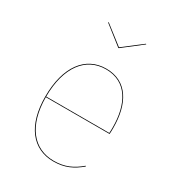

<svg xmlns="http://www.w3.org/2000/svg" viewBox="-178 -844 884 963"><g transform="rotate(30 264.0 -363.0)"><path d="M277.4 -647.3 387.4 -732.4 384.5 -734.6 275.9 -651.5 169 -734.6 166.1 -732.4 274.4 -647.3ZM453.8 -287.6C453.8 -424.5 399.1 -527.2 275.6 -527.2C155.6 -527.2 79.3 -426 79.3 -253.2C79.3 -85.2 156.7 9.1 276.4 9.1C343.4 9.1 385.9 -13 430.9 -50.1L428.8 -53.6C383.8 -15.7 341.1 5.2 276.4 5.2C160.8 5.2 84.1 -85.7 83.4 -251.4H452.7C453.7 -265.1 453.8 -273.6 453.8 -287.6ZM448.9 -255.1H83.4C83.9 -425 159.1 -523.4 275.8 -523.4C397 -523.4 449.8 -421.6 449.8 -288.4C449.8 -275.4 449.8 -267.6 448.9 -255.1Z"/></g></svg>

Font: Fira Sans Four
Style: Regular
Weight: 100
Designer: Carrois Corporate & Edenspiekermann AG
Foundry: Carrois Corporate GbR & Edenspiekermann AG
Version: Version 4.203;PS 004.203;hotconv 1.0.88;makeotf.lib2.5.64775